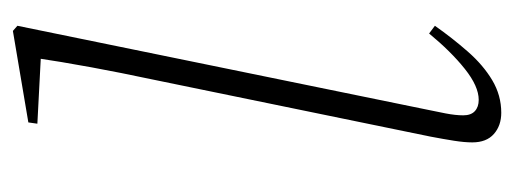

<svg xmlns="http://www.w3.org/2000/svg" viewBox="-270 -516 798 298"><g transform="rotate(-90 129.0 -367.0)"><path d="M103 12Q83 12 70 0.5Q57 -11 57 -33Q57 -45 59.5 -61Q62 -77 66 -98L155 -531Q165 -578 173.5 -624Q182 -670 189 -717L201 -702L86 -708L88 -722L230 -746L238 -739L108 -104Q105 -90 102 -74.5Q99 -59 99 -47Q99 -35 105.5 -29Q112 -23 123 -23Q144 -23 171 -44.5Q198 -66 226 -100L238 -91Q219 -64 198 -40Q177 -16 153.5 -2Q130 12 103 12Z"/></g></svg>

Font: Source Serif 4 48pt Light
Style: Italic
Weight: 300
Italic angle: -12°
Designer: Frank Grießhammer
Foundry: Adobe Systems Incorporated
Version: Version 4.004;hotconv 1.0.116;makeotfexe 2.5.65601